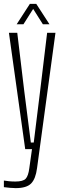

<svg xmlns="http://www.w3.org/2000/svg" viewBox="-22 -769 336 990"><path d="M108 0 24 -600H67L103 -300L137 -34H152L185 -301L221 -600H264L169 98Q162 153 138.5 177Q115 201 59 201Q48 201 30 199.5Q12 198 -2 196V162Q10 164 25 165.5Q40 167 57 167Q97 167 110.5 152.5Q124 138 129 99L143 0ZM64 -644 132 -749H165L233 -644H199L149 -723L99 -644Z"/></svg>

Font: Big Shoulders Text Thin
Style: Regular
Weight: 100
Designer: Patric King
Foundry: XO Type Co
Version: Version 1.000; ttfautohint (v1.8.2)